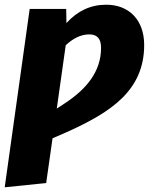

<svg xmlns="http://www.w3.org/2000/svg" viewBox="-38 -571 644 815"><path d="M413 -551C346 -551 290 -524 244 -473L243 -533H88L-18 224L158 206L185 16L254 -14C431 -95 574 -186 574 -380C574 -488 508 -551 413 -551ZM238 -133 203 -110 241 -379C270 -406 303 -425 341 -425C374 -425 391 -407 391 -368C391 -265 326 -191 238 -133Z"/></svg>

Font: Fira Sans ExtraBold
Style: Italic
Weight: 800
Italic angle: -8°
Designer: bBox Type GmbH & Carrois Corporate GbR & Edenspiekermann AG
Foundry: bBox Type GmbH & Carrois Corporate GbR & Edenspiekermann AG
Version: Version 4.301;PS 004.301;hotconv 1.0.88;makeotf.lib2.5.64775